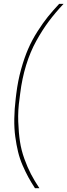

<svg xmlns="http://www.w3.org/2000/svg" viewBox="-20 -860 351 1000"><path d="M62 -348.1 64.9 -372.1Q73.2 -439.5 90.1 -499.8Q106.9 -560.1 127 -606Q147 -651.9 175.3 -696.3Q203.6 -740.7 229.2 -772.5Q254.9 -804.2 288.1 -839.8H311Q267.1 -793 233.9 -748.5Q200.7 -704.1 168.9 -646.7Q137.2 -589.4 116 -520.3Q94.7 -451.2 85 -372.1L82 -348.1Q72.8 -285.2 75 -226.6Q77.1 -168 84 -122.8Q90.8 -77.6 106.9 -33Q123 11.7 141.4 46.9Q159.7 82 185.1 120.1H162.1Q142.1 89.4 127.4 62.5Q112.8 35.6 97.9 1.5Q83 -32.7 74.2 -68.8Q65.4 -105 59.6 -147.7Q53.7 -190.4 54.4 -241Q55.2 -291.5 62 -348.1Z"/></svg>

Font: Cooper Hewitt
Style: Thin Italic
Weight: 702
Designer: Village Type and Design LLC
Foundry: Cooper Hewitt Smithsonian Design Museum
Version: 1.000